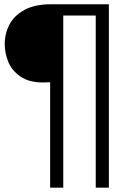

<svg xmlns="http://www.w3.org/2000/svg" viewBox="-20 -762 632 892"><path d="M179.2 -378.9Q114.3 -378.9 74.2 -407Q34.2 -435.1 18.1 -475.6Q2 -516.1 2 -557.1Q2 -606.9 24.4 -648.9Q46.9 -690.9 95 -716.6Q143.1 -742.2 215.8 -742.2H485.8V109.9H424.8V-689.9H273.9V109.9H212.9V-379.9Q201.2 -378.9 179.2 -378.9Z"/></svg>

Font: Argentum Sans Light
Style: Regular
Weight: 300
Designer: Julieta Ulanovsky (Modified by Cristiano Sobral)
Foundry: Julieta Ulanovsky
Version: Version 1.000; ttfautohint (v1.5.65-e2d9)